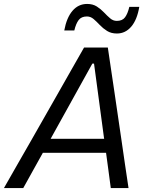

<svg xmlns="http://www.w3.org/2000/svg" viewBox="-43 -954 754 974"><path d="M-23 0Q10 -58 46.5 -121.8Q83 -185.5 116 -243L255.5 -488Q291 -551 321.5 -604.2Q352 -657.5 383.5 -713H504Q512 -659.5 519.8 -606Q527.5 -552.5 537.5 -487L573.5 -241.5Q582 -182.5 591.2 -119.5Q600.5 -56.5 609 0H519Q513.5 -43 507.2 -88.8Q501 -134.5 495 -179H174.5Q149.5 -134.5 124.5 -89.2Q99.5 -44 75 0ZM217.5 -256.5 214 -250H485.5L484.5 -255L434 -631.5H425.5ZM550 -784Q521 -784 500.2 -797Q479.5 -810 463.2 -827.2Q447 -844.5 431.8 -857.5Q416.5 -870.5 398 -870.5Q369.5 -870.5 355.8 -852Q342 -833.5 334 -799.5H283Q295 -864.5 324.8 -899.2Q354.5 -934 399 -934Q428 -934 448.2 -921Q468.5 -908 484.5 -891Q500.5 -874 515.8 -861Q531 -848 549.5 -848Q578 -848 591.5 -866.5Q605 -885 613 -919H663.5Q652.5 -853.5 622.8 -818.8Q593 -784 550 -784Z"/></svg>

Font: Commissioner
Style: Italic
Weight: 400
Italic angle: -12°
Designer: Kostas Bartsokas
Foundry: Kostas Bartsokas
Version: Version 1.000; ttfautohint (v1.8.3)